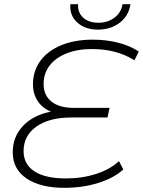

<svg xmlns="http://www.w3.org/2000/svg" viewBox="-20 -895 685 920"><path d="M189 -493Q189 -438 227 -408Q265 -378 334 -378H505L495 -332H321Q216 -332 154.5 -288.5Q93 -245 93 -171Q93 -108 145 -74Q197 -40 296 -40Q374 -40 441.5 -62Q509 -84 550 -123L571 -83Q526 -42 451 -18.5Q376 5 289 5Q173 5 107 -40Q41 -85 41 -165Q41 -240 90.5 -292Q140 -344 224 -360Q183 -377 160.5 -411Q138 -445 138 -491Q138 -555 173.5 -603.5Q209 -652 274 -678.5Q339 -705 424 -705Q489 -705 546 -690.5Q603 -676 645 -648L624 -606Q540 -660 420 -660Q351 -660 298.5 -639Q246 -618 217.5 -580.5Q189 -543 189 -493ZM317 -875H354Q352 -834 379 -810Q406 -786 452 -786Q496 -786 528.5 -810.5Q561 -835 567 -875H605Q597 -819 553.5 -786Q510 -753 449 -753Q389 -753 351 -786.5Q313 -820 317 -875Z"/></svg>

Font: Montserrat Alternates Light
Style: Italic
Weight: 300
Italic angle: -11.3°
Designer: Julieta Ulanovsky
Foundry: Julieta Ulanovsky
Version: Version 7.200